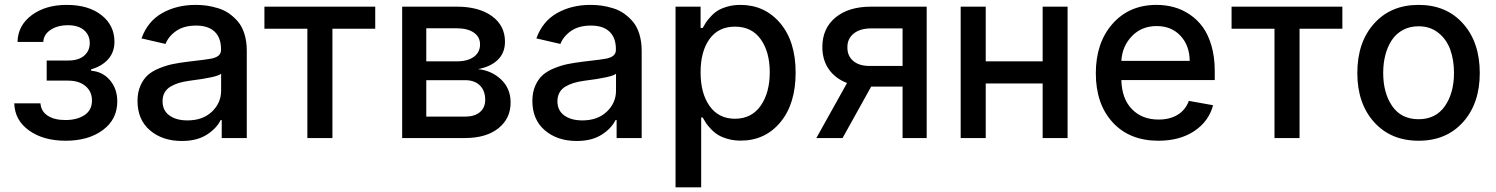

<svg xmlns="http://www.w3.org/2000/svg" viewBox="-20 -573 6209 797"><path d="M39.1 -144H147.9Q150.4 -110.8 178 -92.8Q205.6 -74.7 251.5 -74.7Q299.8 -74.7 330.8 -95.2Q361.8 -115.7 361.8 -155.8Q361.8 -192.9 335 -215.6Q308.1 -238.3 262.7 -238.3H173.8V-321.8H262.7Q306.2 -321.8 329.3 -341.8Q352.5 -361.8 352.5 -394Q352.5 -427.7 328.6 -448Q304.7 -468.3 262.2 -468.3Q218.8 -468.3 189.9 -449Q161.1 -429.7 159.7 -398.9H52.7Q54.2 -467.3 111.6 -510Q168.9 -552.7 256.8 -552.7Q347.2 -552.7 401.1 -510.3Q455.1 -467.8 455.1 -399.9Q455.1 -356.4 429 -327.1Q402.8 -297.9 358.4 -285.2V-279.3Q405.8 -275.9 436.3 -240.2Q466.8 -204.6 466.8 -151.9Q466.8 -77.6 407 -33.2Q347.2 11.2 252.4 11.2Q160.6 11.2 101.1 -31Q41.5 -73.2 39.1 -144Z M734.9 12.2Q654.3 12.2 602.5 -32Q550.8 -76.2 550.8 -154.3Q550.8 -189.9 563 -217.5Q575.2 -245.1 594 -261.7Q612.8 -278.3 642.1 -290Q671.4 -301.8 697.8 -307.1Q724.1 -312.5 759.8 -316.9Q845.7 -326.7 859.9 -330.1Q891.1 -337.4 896 -356Q897.5 -360.4 897.5 -366.7V-369.1Q897.5 -416 871.1 -441.4Q844.7 -466.8 793.9 -466.8Q744.1 -466.8 712.2 -445.1Q680.2 -423.3 667 -390.6L567.4 -413.6Q592.8 -484.4 653.1 -518.6Q713.4 -552.7 792.5 -552.7Q815.9 -552.7 838.4 -549.6Q860.8 -546.4 885.7 -538.8Q910.6 -531.2 931.2 -516.8Q951.7 -502.4 968.5 -482.4Q985.4 -462.4 994.9 -431.4Q1004.4 -400.4 1004.4 -362.3V0H900.4V-74.7H896Q878.4 -39.1 837.6 -13.4Q796.9 12.2 734.9 12.2ZM758.3 -73.2Q821.8 -73.2 859.9 -109.6Q897.9 -146 897.9 -196.8V-267.1Q883.3 -252.4 766.6 -237.8Q741.7 -234.4 722.9 -228.8Q704.1 -223.1 688 -213.6Q671.9 -204.1 663.3 -188.7Q654.8 -173.3 654.8 -152.8Q654.8 -114.3 683.1 -93.8Q711.4 -73.2 758.3 -73.2Z M1077.6 -453.6V-545.4H1537.6V-453.6H1359.9V0H1255.9V-453.6Z M1649.4 0V-545.4H1875.5Q1967.8 -545.4 2022 -506.1Q2076.2 -466.8 2076.2 -399.9Q2076.2 -353.5 2046.4 -324.7Q2016.6 -295.9 1964.4 -286.1Q2022 -279.8 2060.8 -242.4Q2099.6 -205.1 2099.6 -147Q2099.6 -81.1 2048.8 -40.5Q1998 0 1910.2 0ZM1749.5 -318.4H1877Q1921.4 -318.4 1947 -337.2Q1972.7 -356 1972.7 -388.7Q1972.7 -419.9 1946.8 -437.7Q1920.9 -455.6 1875.5 -455.6H1749.5ZM1749.5 -88.9H1910.2Q1949.7 -88.9 1971.9 -107.4Q1994.1 -126 1994.1 -158.7Q1994.1 -196.8 1971.9 -218.5Q1949.7 -240.2 1910.2 -240.2H1749.5Z M2374 12.2Q2293.5 12.2 2241.7 -32Q2189.9 -76.2 2189.9 -154.3Q2189.9 -189.9 2202.1 -217.5Q2214.4 -245.1 2233.2 -261.7Q2252 -278.3 2281.2 -290Q2310.5 -301.8 2336.9 -307.1Q2363.3 -312.5 2398.9 -316.9Q2484.9 -326.7 2499 -330.1Q2530.3 -337.4 2535.2 -356Q2536.6 -360.4 2536.6 -366.7V-369.1Q2536.6 -416 2510.3 -441.4Q2483.9 -466.8 2433.1 -466.8Q2383.3 -466.8 2351.3 -445.1Q2319.3 -423.3 2306.2 -390.6L2206.5 -413.6Q2231.9 -484.4 2292.2 -518.6Q2352.5 -552.7 2431.6 -552.7Q2455.1 -552.7 2477.5 -549.6Q2500 -546.4 2524.9 -538.8Q2549.8 -531.2 2570.3 -516.8Q2590.8 -502.4 2607.7 -482.4Q2624.5 -462.4 2634 -431.4Q2643.6 -400.4 2643.6 -362.3V0H2539.6V-74.7H2535.2Q2517.6 -39.1 2476.8 -13.4Q2436 12.2 2374 12.2ZM2397.5 -73.2Q2460.9 -73.2 2499 -109.6Q2537.1 -146 2537.1 -196.8V-267.1Q2522.5 -252.4 2405.8 -237.8Q2380.9 -234.4 2362.1 -228.8Q2343.3 -223.1 2327.1 -213.6Q2311 -204.1 2302.5 -188.7Q2293.9 -173.3 2293.9 -152.8Q2293.9 -114.3 2322.3 -93.8Q2350.6 -73.2 2397.5 -73.2Z M2784.2 204.6V-545.4H2888.2V-457H2897Q2904.8 -471.2 2910.9 -480.5Q2917 -489.7 2930.9 -504.9Q2944.8 -520 2960 -529.3Q2975.1 -538.6 2999.8 -545.7Q3024.4 -552.7 3053.2 -552.7Q3154.3 -552.7 3218.5 -477.1Q3282.7 -401.4 3282.7 -271.5Q3282.7 -141.6 3219.2 -65.4Q3155.8 10.7 3054.7 10.7Q3026.4 10.7 3002 3.9Q2977.5 -2.9 2961.7 -12.5Q2945.8 -22 2931.9 -36.6Q2918 -51.3 2911.1 -61.5Q2904.3 -71.8 2897 -85H2890.6V204.6ZM2888.2 -272.9Q2888.2 -185.1 2925.8 -132.6Q2963.4 -80.1 3030.8 -80.1Q3099.6 -80.1 3137.5 -134Q3175.3 -188 3175.3 -272.9Q3175.3 -357.4 3137.9 -409.9Q3100.6 -462.4 3030.8 -462.4Q2962.4 -462.4 2925.3 -411.1Q2888.2 -359.9 2888.2 -272.9Z M3726.6 0V-213.4H3596.2L3477.5 0H3368.7L3496.1 -228.5Q3447.3 -247.1 3420.4 -285.6Q3393.6 -324.2 3393.6 -377.9Q3393.6 -455.1 3448 -500.2Q3502.4 -545.4 3596.2 -545.4H3826.7V0ZM3726.6 -299.3V-455.1H3596.2Q3550.3 -455.1 3523.7 -433.6Q3497.1 -412.1 3497.6 -376.5Q3497.1 -341.3 3521.5 -320.3Q3545.9 -299.3 3588.9 -299.3Z M4071.8 -545.4V-318.4H4308.1V-545.4H4411.6V0H4308.1V-226.6H4071.8V0H3967.8V-545.4Z M4788.6 11.2Q4668.9 11.2 4598.9 -64.9Q4528.8 -141.1 4528.8 -269Q4528.8 -395.5 4598.1 -474.1Q4667.5 -552.7 4780.8 -552.7Q4818.8 -552.7 4853.3 -543.2Q4887.7 -533.7 4918.9 -512.7Q4950.2 -491.7 4972.9 -460.4Q4995.6 -429.2 5009 -382.6Q5022.5 -335.9 5022.5 -278.3V-240.7H4634.8Q4636.7 -163.1 4678.7 -119.9Q4720.7 -76.7 4789.6 -76.7Q4835.4 -76.7 4868.2 -96.4Q4900.9 -116.2 4915 -154.3L5015.6 -136.2Q4997.6 -68.8 4937.3 -28.8Q4877 11.2 4788.6 11.2ZM4634.8 -320.3H4918.5Q4918 -383.8 4880.4 -424.3Q4842.8 -464.8 4781.7 -464.8Q4718.8 -464.8 4678.5 -422.9Q4638.2 -380.9 4634.8 -320.3Z M5092.3 -453.6V-545.4H5552.2V-453.6H5374.5V0H5270.5V-453.6Z M5614.3 -270Q5614.3 -397.5 5683.8 -475.1Q5753.4 -552.7 5868.7 -552.7Q5983.9 -552.7 6053.2 -475.1Q6122.6 -397.5 6122.6 -270Q6122.6 -143.6 6053.2 -66.2Q5983.9 11.2 5868.7 11.2Q5753.4 11.2 5683.8 -66.2Q5614.3 -143.6 5614.3 -270ZM5868.7 -78.1Q5939.9 -78.1 5977.8 -132.6Q6015.6 -187 6015.6 -270.5Q6015.6 -324.2 6000 -367.2Q5984.4 -410.2 5950.4 -437Q5916.5 -463.9 5868.7 -463.9Q5832 -463.9 5803.5 -448.5Q5774.9 -433.1 5757.3 -406.2Q5739.7 -379.4 5730.7 -345Q5721.7 -310.5 5721.7 -270.5Q5721.7 -186.5 5759.3 -132.3Q5796.9 -78.1 5868.7 -78.1Z"/></svg>

Font: Interop Med
Style: Regular
Weight: 500
Designer: Rasmus Andersson, Google, Jang Haemin
Foundry: jhaemin
Version: Version 1.007